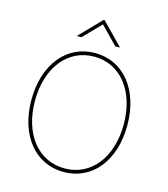

<svg xmlns="http://www.w3.org/2000/svg" viewBox="-135 -1050 1018 1165"><g transform="rotate(15 373.5 -467.5)"><path d="M374 9.8C552.7 9.8 674.8 -141.1 674.8 -363.3C674.8 -585.9 552.7 -737.3 374 -737.3C194.3 -737.3 72.3 -585.4 72.3 -363.3C72.3 -142.1 193.8 9.8 374 9.8ZM374 -12.7C206.5 -12.7 94.7 -156.2 94.7 -363.3C94.7 -573.7 209 -714.8 374 -714.8C539.1 -714.8 652.3 -572.3 652.3 -363.3C652.3 -154.8 539.1 -12.7 374 -12.7ZM267.1 -808.1 373.5 -917.5 480 -808.1H507.3V-811L376.5 -944.8H370.6L240.7 -811V-808.1Z"/></g></svg>

Font: Raveo Thin
Style: Regular
Weight: 100
Designer: Jakub Foglar, Rasmus Andersson (Inter)
Foundry: Jakubfoglar.com
Version: Version 1.100;Glyphs 3.2.3 (3260)